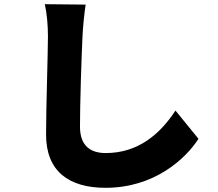

<svg xmlns="http://www.w3.org/2000/svg" viewBox="-20 -823 1040 917"><path d="M389 -801 194 -803C204 -758 209 -703 209 -649C209 -574 200 -306 200 -180C200 -5 309 74 484 74C717 74 866 -64 928 -160L818 -295C745 -183 640 -92 485 -92C417 -92 362 -122 362 -218C362 -328 369 -544 374 -649C376 -693 382 -754 389 -801Z"/></svg>

Font: Noto Sans CJK HK Black
Style: Regular
Weight: 900
Designer: Ryoko NISHIZUKA 西塚涼子 (kana, bopomofo & ideographs); Paul D. Hunt (Latin, Greek & Cyrillic); Sandoll Communications 산돌커뮤니
Foundry: Adobe
Version: Version 2.004;hotconv 1.0.118;makeotfexe 2.5.65603